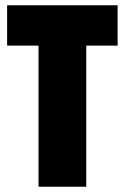

<svg xmlns="http://www.w3.org/2000/svg" viewBox="-20 -708 473 728"><path d="M126 0V-535H7V-688H426V-535H307V0Z"/></svg>

Font: Saira Condensed Black
Style: Regular
Weight: 900
Width: 3
Designer: Hector Gatti with collaboration of the Omnibus-Type team
Foundry: Omnibus-Type
Version: Version 1.101